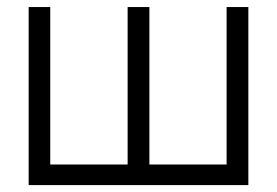

<svg xmlns="http://www.w3.org/2000/svg" viewBox="-20 -536 802 556"><path d="M63 -515.6H125.5V-59.6H349.6V-515.6H412.6V-59.6H636.2V-515.6H699.2V0H63Z"/></svg>

Font: Inter Display Light
Style: Regular
Weight: 300
Designer: Rasmus Andersson
Foundry: rsms
Version: Version 4.000;git-a52131595